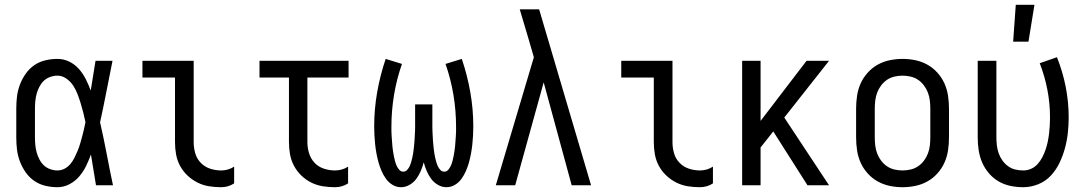

<svg xmlns="http://www.w3.org/2000/svg" viewBox="-20 -774 4540 802"><path d="M220 8Q195 8 169.5 2Q144 -4 123 -18.5Q102 -33 87 -54.5Q72 -76 63 -100Q54 -124 51 -149Q48 -174 48 -200V-320Q48 -346 51 -371Q54 -396 63 -420Q72 -444 87 -465.5Q102 -487 123 -501.5Q144 -516 169.5 -522Q195 -528 220 -528Q246 -528 269.5 -516.5Q293 -505 310 -485.5Q327 -466 338.5 -443Q350 -420 359 -396Q364 -427 369 -458Q374 -489 379 -520H450Q437 -456 424.5 -391.5Q412 -327 398 -263Q413 -198 425.5 -132Q438 -66 452 0H381Q376 -32 370.5 -64Q365 -96 360 -128V-129Q351 -104 339.5 -80.5Q328 -57 311 -37Q294 -17 270 -4.5Q246 8 220 8ZM220 -62Q236 -62 250 -69.5Q264 -77 274 -89Q284 -101 291 -115Q298 -129 304 -143.5Q310 -158 314.5 -173Q319 -188 323 -203Q327 -218 330.5 -233Q334 -248 337 -264Q333 -283 328 -303Q323 -323 317 -342.5Q311 -362 304 -380.5Q297 -399 286 -416Q275 -433 257.5 -445.5Q240 -458 220 -458Q205 -458 189.5 -452.5Q174 -447 163 -436.5Q152 -426 144.5 -411.5Q137 -397 133 -382Q129 -367 127.5 -351.5Q126 -336 126 -320V-200Q126 -184 127.5 -168.5Q129 -153 133 -138Q137 -123 144.5 -108.5Q152 -94 163 -83.5Q174 -73 189.5 -67.5Q205 -62 220 -62Z M904 8Q878 8 853 4Q828 0 805 -11.5Q782 -23 763 -41Q744 -59 732 -81.5Q720 -104 715.5 -129Q711 -154 711 -180V-450H575V-520H789V-180Q789 -157 795.5 -134Q802 -111 818.5 -94Q835 -77 857.5 -69.5Q880 -62 904 -62Q918 -62 932 -66Q946 -70 958 -78V-8Q946 0 932 4Q918 8 904 8Z M1379 8Q1354 8 1328.5 4Q1303 0 1280 -11.5Q1257 -23 1238.5 -41Q1220 -59 1208 -81.5Q1196 -104 1191.5 -129Q1187 -154 1187 -180V-450H1064V-520H1436V-450H1264V-180Q1264 -157 1271 -134Q1278 -111 1294 -94Q1310 -77 1333 -69.5Q1356 -62 1379 -62Q1394 -62 1408 -66Q1422 -70 1434 -78V-8Q1422 0 1408 4Q1394 8 1379 8Z M1655 8Q1636 8 1619.5 -2Q1603 -12 1592 -27.5Q1581 -43 1573.5 -60.5Q1566 -78 1561 -96Q1556 -114 1552.5 -133Q1549 -152 1547 -171Q1545 -190 1544 -208.5Q1543 -227 1543 -246Q1543 -318 1555.5 -389Q1568 -460 1591 -528L1659 -507Q1637 -444 1626 -378Q1615 -312 1615 -246Q1615 -235 1615 -225Q1615 -215 1616 -204.5Q1617 -194 1617.5 -184Q1618 -174 1619 -164Q1620 -154 1621.5 -143.5Q1623 -133 1625 -123Q1627 -113 1629.5 -103Q1632 -93 1636 -83.5Q1640 -74 1647 -65.5Q1654 -57 1664 -57Q1674 -57 1680.5 -64Q1687 -71 1691 -79.5Q1695 -88 1697.5 -97Q1700 -106 1702 -114.5Q1704 -123 1705.5 -132Q1707 -141 1708 -150.5Q1709 -160 1710 -169Q1711 -178 1711.5 -187Q1712 -196 1712.5 -205Q1713 -214 1713.5 -223.5Q1714 -233 1714 -242Q1714 -251 1714 -260V-338H1786V-260Q1786 -251 1786 -242Q1786 -233 1786.5 -223.5Q1787 -214 1787.5 -205Q1788 -196 1788.5 -187Q1789 -178 1790 -169Q1791 -160 1792 -150.5Q1793 -141 1794.5 -132Q1796 -123 1798 -114.5Q1800 -106 1802.5 -97Q1805 -88 1809 -79.5Q1813 -71 1819.5 -64Q1826 -57 1836 -57Q1846 -57 1853 -65.5Q1860 -74 1864 -83.5Q1868 -93 1870.5 -103Q1873 -113 1875 -123Q1877 -133 1878.5 -143.5Q1880 -154 1881 -164Q1882 -174 1882.5 -184Q1883 -194 1884 -204.5Q1885 -215 1885 -225Q1885 -235 1885 -246Q1885 -312 1874 -378Q1863 -444 1841 -507L1909 -528Q1932 -460 1944.5 -389Q1957 -318 1957 -246Q1957 -227 1956 -208.5Q1955 -190 1953 -171Q1951 -152 1947.5 -133Q1944 -114 1939 -96Q1934 -78 1926.5 -60.5Q1919 -43 1908 -27.5Q1897 -12 1880.5 -2Q1864 8 1845 8Q1826 8 1809 -2Q1792 -12 1781 -27Q1770 -42 1762.5 -59.5Q1755 -77 1750 -96Q1745 -77 1737.5 -59.5Q1730 -42 1719 -27Q1708 -12 1691 -2Q1674 8 1655 8Z M2132 0H2051L2210 -535L2187 -614Q2178 -644 2169 -674.5Q2160 -705 2151 -735H2232L2449 0H2368L2251 -430Z M2904 8Q2878 8 2853 4Q2828 0 2805 -11.5Q2782 -23 2763 -41Q2744 -59 2732 -81.5Q2720 -104 2715.5 -129Q2711 -154 2711 -180V-450H2575V-520H2789V-180Q2789 -157 2795.5 -134Q2802 -111 2818.5 -94Q2835 -77 2857.5 -69.5Q2880 -62 2904 -62Q2918 -62 2932 -66Q2946 -70 2958 -78V-8Q2946 0 2932 4Q2918 8 2904 8Z M3080 0V-520H3157V-269L3349 -520H3443L3256 -283L3443 0H3353L3210 -225L3157 -158V0Z M3750 8Q3723 8 3696.5 2.5Q3670 -3 3646.5 -16Q3623 -29 3604.5 -49.5Q3586 -70 3575 -94.5Q3564 -119 3560 -146Q3556 -173 3556 -200V-320Q3556 -347 3560 -374Q3564 -401 3575 -425.5Q3586 -450 3604.5 -470.5Q3623 -491 3646.5 -504Q3670 -517 3696.5 -522.5Q3723 -528 3750 -528Q3777 -528 3803.5 -522.5Q3830 -517 3853.5 -504Q3877 -491 3895.5 -470.5Q3914 -450 3925 -425.5Q3936 -401 3940 -374Q3944 -347 3944 -320V-200Q3944 -173 3940 -146Q3936 -119 3925 -94.5Q3914 -70 3895.5 -49.5Q3877 -29 3853.5 -16Q3830 -3 3803.5 2.5Q3777 8 3750 8ZM3750 -62Q3767 -62 3784 -66Q3801 -70 3815 -79.5Q3829 -89 3839.5 -103Q3850 -117 3856 -133Q3862 -149 3864 -166Q3866 -183 3866 -200V-320Q3866 -337 3864 -354Q3862 -371 3856 -387Q3850 -403 3839.5 -417Q3829 -431 3815 -440.5Q3801 -450 3784 -454Q3767 -458 3750 -458Q3733 -458 3716 -454Q3699 -450 3685 -440.5Q3671 -431 3660.5 -417Q3650 -403 3644 -387Q3638 -371 3636 -354Q3634 -337 3634 -320V-200Q3634 -183 3636 -166Q3638 -149 3644 -133Q3650 -117 3660.5 -103Q3671 -89 3685 -79.5Q3699 -70 3716 -66Q3733 -62 3750 -62Z M4254 8Q4227 8 4200.5 2.5Q4174 -3 4151 -16.5Q4128 -30 4110.5 -50.5Q4093 -71 4082.5 -95.5Q4072 -120 4068 -146.5Q4064 -173 4064 -200V-520H4142V-200Q4142 -183 4144 -166.5Q4146 -150 4151.5 -134Q4157 -118 4167 -104Q4177 -90 4190.5 -80Q4204 -70 4220.5 -66Q4237 -62 4254 -62Q4271 -62 4287 -69Q4303 -76 4314.5 -89Q4326 -102 4334 -117.5Q4342 -133 4347.5 -149Q4353 -165 4356.5 -182Q4360 -199 4362 -216Q4364 -233 4365 -250Q4366 -267 4366 -284Q4366 -342 4355 -399Q4344 -456 4323 -510L4395 -535Q4419 -475 4431.5 -411.5Q4444 -348 4444 -284Q4444 -252 4440.5 -219.5Q4437 -187 4428.5 -155.5Q4420 -124 4406 -94.5Q4392 -65 4370 -41Q4348 -17 4317 -4.5Q4286 8 4254 8ZM4212 -600 4223 -754H4301L4276 -600Z"/></svg>

Font: Iosevka Custom
Style: Regular
Weight: 400
Monospace: yes
Designer: Belleve Invis
Foundry: Belleve Invis
Version: Version 32.5.0; ttfautohint (v1.8.4)